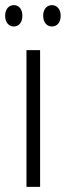

<svg xmlns="http://www.w3.org/2000/svg" viewBox="-37 -727 256 747"><path d="M-17 -666C-17 -640 -3 -624 17 -624C36 -624 50 -639 50 -666C50 -692 36 -707 17 -707C-3 -707 -17 -691 -17 -666ZM131 -666C131 -640 145 -624 165 -624C185 -624 199 -639 199 -666C199 -692 184 -707 165 -707C146 -707 131 -692 131 -666ZM119 0V-532H66V0Z"/></svg>

Font: Noto Sans Display Condensed Light
Style: Regular
Weight: 300
Width: 3
Designer: Monotype Design Team
Foundry: Monotype Imaging Inc.
Version: Version 1.900